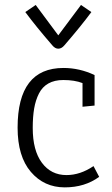

<svg xmlns="http://www.w3.org/2000/svg" viewBox="-20 -769 462 793"><path d="M220.7 -623 314.5 -748.5 357.4 -719.2Q314.5 -661.1 246.1 -582Q234.4 -567.9 220.7 -567.9Q207.5 -567.9 195.8 -582Q127.4 -661.1 84.5 -719.2L127.4 -748.5ZM366.2 -83 389.6 -38.6Q330.1 4.9 247.6 4.9Q162.1 4.9 107.4 -59.1Q52.7 -123 52.7 -241.7Q52.7 -488.3 242.2 -488.3Q308.6 -488.3 370.6 -459V-333L320.8 -328.1V-425.8Q288.6 -438.5 241.2 -438.5Q205.1 -438.5 179.9 -424.3Q154.8 -410.2 140.9 -382.8Q127 -355.5 121.1 -321Q115.2 -286.6 115.2 -240.7Q115.2 -147.5 153.1 -96.7Q190.9 -45.9 254.4 -45.9Q311.5 -45.9 366.2 -83Z"/></svg>

Font: Anaheim
Style: Regular
Weight: 400
Designer: vernon adams
Foundry: vernon adams
Version: Version 1.002; ttfautohint (v0.93.5-3d13) -l 8 -r 50 -G 200 